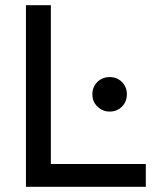

<svg xmlns="http://www.w3.org/2000/svg" viewBox="-20 -720 594 740"><path d="M542 0H80V-700H176V-88H542ZM356 -309Q336 -327 336 -357Q336 -385 356 -405Q376 -423 403 -423Q431 -423 450 -404Q469 -385 469 -357Q469 -328 450 -309Q431 -290 403 -290Q375 -290 356 -309Z"/></svg>

Font: Rilu
Style: Bold
Weight: 500
Designer: Alí Sinisterra
Foundry: Alí Sinisterra
Version: ""